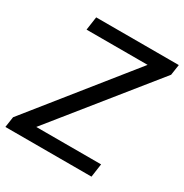

<svg xmlns="http://www.w3.org/2000/svg" viewBox="-177 -829 920 958"><g transform="rotate(30 282.5 -350.0)"><path d="M-6 -61 492 -682 531 -623H93L104 -700H580L571 -639L71 -18L31 -77H492L481 0H-15Z"/></g></svg>

Font: Pathway Extreme 28pt Medium
Style: Italic
Weight: 500
Italic angle: -8°
Designer: Eduardo Rodriguez Tunni
Foundry: Eduardo Rodriguez Tunni
Version: Version 1.001;gftools[0.9.26]